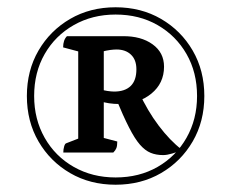

<svg xmlns="http://www.w3.org/2000/svg" viewBox="-20 -750 634 528"><path d="M297.9 -242Q227.9 -242 172.9 -274Q117.9 -306 85.9 -361Q53.9 -416 53.9 -486Q53.9 -556 85.9 -611Q117.9 -666 172.9 -698Q227.9 -730 297.9 -730Q367.9 -730 422.9 -698Q477.9 -666 509.9 -611Q541.9 -556 541.9 -486Q541.9 -416 509.9 -361Q477.9 -306 422.9 -274Q367.9 -242 297.9 -242ZM297.9 -262Q362.9 -262 413.4 -291Q463.9 -320 492.9 -371Q521.9 -422 521.9 -486Q521.9 -551 492.9 -601.5Q463.9 -652 413.4 -681Q362.9 -710 297.9 -710Q233.9 -710 182.9 -681Q131.9 -652 102.9 -601.5Q73.9 -551 73.9 -486Q73.9 -422 102.9 -371Q131.9 -320 182.9 -291Q233.9 -262 297.9 -262ZM154.1 -330.5Q154.1 -339.4 156.4 -347.2Q158.6 -355 162.1 -356L201.5 -371.3L195.1 -361.4V-615.1L202 -606.8L153.6 -619.7Q153.6 -639.9 164.1 -650.5H317.9Q367.9 -651 399.5 -628.2Q431.1 -605.5 431.1 -566.7Q431.1 -521 396.2 -492.5Q361.3 -464 307.6 -464Q293.6 -464 280 -466Q266.5 -468 257 -471.5L265.4 -473.9V-362L255.6 -373.2L302.5 -360.9Q302.5 -349 300 -342.6Q297.5 -336.3 291.5 -330.5ZM265.4 -495.3 258 -504.2Q263.5 -501.6 275.1 -499.9Q286.6 -498.2 293.9 -498.2Q323.5 -498.2 339.3 -513.5Q355.1 -528.7 355.1 -559.3Q355.1 -585.6 340.2 -599.7Q325.4 -613.9 300.3 -613.9Q293.5 -613.9 283.1 -612.6Q272.8 -611.3 258 -607.3L265.4 -614.8ZM428.7 -323.5Q409.5 -323.5 394.3 -329.7Q379.1 -335.9 364.9 -352.1Q350.8 -368.2 334.9 -399.4Q318.9 -430.6 298.5 -480.1L362 -496.7Q385.4 -445.5 416.4 -404.5Q447.4 -363.4 479.6 -338.8Q468.1 -332 453.6 -327.8Q439 -323.5 428.7 -323.5Z"/></svg>

Font: Petrona
Style: Regular
Weight: 400
Designer: Ringo R. Seeber
Foundry: Ringo R. Seeber
Version: Version 2.001; ttfautohint (v1.8.3)